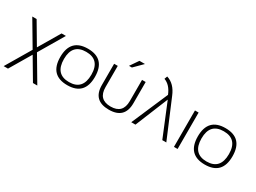

<svg xmlns="http://www.w3.org/2000/svg" viewBox="-46 -1429 3127 2341"><g transform="rotate(30 1517.5 -258.0)"><path d="M226.1 -163.6 19.5 -512.7H80.6L256.3 -215.3L432.1 -512.7H493.2L287.1 -163.6L493.2 185.5H432.1L256.3 -111.8L80.6 185.5H19.5Z M805.7 -43.9Q998.5 -43.9 998.5 -258.3Q998.5 -468.8 805.7 -468.8Q612.8 -468.8 612.8 -258.3Q612.8 -43.9 805.7 -43.9ZM561.5 -256.3Q561.5 -512.7 805.7 -512.7Q1049.8 -512.7 1049.8 -256.3Q1049.8 -0.5 805.7 -0.5Q562.5 -0.5 561.5 -256.3Z M1171.9 -213.9V-512.7H1223.1V-213.9Q1223.1 -39.1 1394 -39.1Q1564.9 -39.1 1564.9 -213.9V-512.7H1616.2V-213.9Q1616.2 4.9 1394 4.9Q1171.9 4.9 1171.9 -213.9ZM1421.4 -698.2H1499L1382.3 -581.5H1341.3Z M1930.2 -513.2Q1883.8 -628.9 1794.9 -661.1L1810.1 -702.1Q1923.3 -667.5 1980 -527.8L2202.6 0H2146L1956.5 -461.4L1768.1 0H1709Z M2361.3 -512.7V0H2310.1V-512.7Z M2742.2 -43.9Q2935.1 -43.9 2935.1 -258.3Q2935.1 -468.8 2742.2 -468.8Q2549.3 -468.8 2549.3 -258.3Q2549.3 -43.9 2742.2 -43.9ZM2498 -256.3Q2498 -512.7 2742.2 -512.7Q2986.3 -512.7 2986.3 -256.3Q2986.3 -0.5 2742.2 -0.5Q2499 -0.5 2498 -256.3Z"/></g></svg>

Font: Voltera Light
Style: Light
Weight: 300
Designer: Bernd Montag
Version: Version 1.301